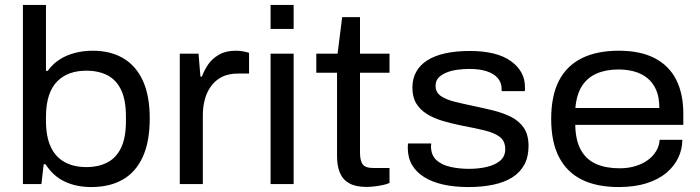

<svg xmlns="http://www.w3.org/2000/svg" viewBox="-20 -744 2830 776"><path d="M349 12Q288.7 12 241.6 -10.1Q194.6 -32.3 164.1 -80.2H156.5L147.4 0H72.6V-724H165.8V-457.5H172.8Q192.8 -485.2 220.4 -503.2Q248.1 -521.1 282.4 -530Q316.6 -539 355.1 -539Q425.9 -539 477.4 -509Q529 -479.1 557.1 -418.5Q585.2 -358 585.2 -265.4Q585.2 -171.4 556.9 -109.6Q528.5 -47.9 475.9 -18Q423.4 12 349 12ZM329 -68.7Q378.4 -68.7 414.3 -87.6Q450.2 -106.4 469.6 -147.2Q489 -187.9 489 -253.7V-272.8Q489 -338.2 470.3 -378.9Q451.5 -419.6 415.7 -439Q379.8 -458.3 328.6 -458.3Q293.6 -458.3 264.1 -448.3Q234.6 -438.2 212.2 -416.1Q189.8 -394 177.8 -358.1Q165.8 -322.1 165.8 -270.8V-255.6Q165.8 -192.7 184.6 -151.5Q203.4 -110.3 240.2 -89.5Q277 -68.7 329 -68.7Z M706.6 0V-527H782.4L790.1 -434.4H796.1Q804.4 -458.1 820.5 -482.3Q836.6 -506.4 864.6 -522.7Q892.5 -539 931.8 -539Q947.4 -539 962 -536.5Q976.5 -533.9 986.6 -530.4V-446.8H943.3Q903.6 -446.8 876.5 -432.9Q849.4 -418.9 832.1 -394.5Q814.9 -370.1 807.4 -340.5Q799.8 -311 799.8 -278.9V0Z M1073.6 -627V-724H1166.8V-627ZM1073.6 0V-527H1166.8V0Z M1461.6 11.5Q1418.1 11.5 1391.9 -3Q1365.6 -17.6 1353.9 -45.4Q1342.2 -73.2 1342.2 -112.9V-450.1H1258.4V-527H1344.4L1362.9 -674.7H1435V-527H1554.3V-450.1H1435V-127.6Q1435 -95.8 1445.4 -80.4Q1455.9 -64.9 1490.3 -64.9H1554.3V-4.5Q1542.3 0.9 1525.9 4.2Q1509.5 7.5 1492.4 9.5Q1475.2 11.5 1461.6 11.5Z M1872.5 12Q1815.9 12 1770.7 1.7Q1725.4 -8.6 1693.7 -28.7Q1661.9 -48.7 1645 -78Q1628.1 -107.3 1628.1 -146.8Q1628.1 -151.3 1628.4 -156Q1628.6 -160.7 1629.1 -164.2H1722.9Q1722.9 -160.8 1722.4 -157.6Q1721.9 -154.4 1721.9 -151.5Q1722.4 -116.8 1743.7 -97.1Q1764.9 -77.5 1800.2 -69.6Q1835.6 -61.6 1875.5 -61.6Q1914.4 -61.6 1947.6 -69.4Q1980.8 -77.2 2001.4 -94.5Q2022 -111.8 2022 -140.8Q2022 -174.6 1999.3 -191.2Q1976.6 -207.9 1937.4 -217.2Q1898.2 -226.6 1847.6 -236.1Q1805.7 -244.5 1769.4 -255.3Q1733.2 -266.1 1705.6 -283.1Q1678 -300.2 1662.4 -325.8Q1646.8 -351.4 1646.8 -390Q1646.8 -425.5 1661.9 -453.2Q1676.9 -480.9 1706.7 -500Q1736.5 -519 1779.8 -528.5Q1823.1 -538 1879.1 -538Q1933.9 -538 1975.4 -527.6Q2016.8 -517.2 2044.6 -497.2Q2072.5 -477.3 2087.1 -451Q2101.6 -424.7 2101.6 -393.5Q2101.6 -388.4 2101.9 -384.3Q2102.1 -380.2 2100.6 -375.8H2007.4V-384.1Q2007.4 -410.1 1992 -428.2Q1976.5 -446.3 1947.6 -455.8Q1918.7 -465.4 1877 -465.4Q1852.1 -465.4 1827.4 -461.9Q1802.8 -458.5 1783.1 -450.2Q1763.5 -441.9 1752 -429.5Q1740.5 -417 1740.5 -397Q1740.5 -370.5 1761.7 -356.1Q1782.8 -341.6 1817.2 -333Q1851.6 -324.4 1892 -316Q1933.1 -307.5 1973.5 -297.5Q2013.9 -287.5 2045.8 -271.5Q2077.6 -255.4 2096.9 -227.6Q2116.2 -199.7 2116.2 -153.6Q2116.2 -109.7 2099.1 -78.3Q2082 -46.9 2050.3 -26.9Q2018.5 -6.9 1973.5 2.5Q1928.4 12 1872.5 12Z M2480.2 12Q2392.7 12 2332.1 -17.7Q2271.5 -47.5 2239.6 -108.5Q2207.7 -169.5 2207.7 -263Q2207.7 -357 2239.1 -417.8Q2270.5 -478.5 2331.6 -508.8Q2392.6 -539 2481 -539Q2568.2 -539 2626.3 -508.8Q2684.3 -478.6 2713 -421.7Q2741.7 -364.8 2741.7 -284.9V-239.3H2305Q2306.1 -176.5 2328 -137.4Q2350 -98.3 2389.8 -81.1Q2429.5 -63.8 2484.1 -63.8Q2519.9 -63.8 2549.2 -73Q2578.5 -82.2 2599.4 -97.8Q2620.3 -113.4 2632.7 -134.6Q2645 -155.8 2646 -178.9H2737.9Q2737.4 -140.3 2721.2 -106.1Q2704.9 -72 2673.1 -45.3Q2641.3 -18.7 2593.1 -3.3Q2545 12 2480.2 12ZM2305.5 -307.6H2644.8Q2644.8 -351.5 2631.8 -381Q2618.7 -410.6 2595.6 -429Q2572.5 -447.4 2542.6 -455.3Q2512.8 -463.2 2478.8 -463.2Q2428.7 -463.2 2390.9 -446.5Q2353.1 -429.8 2331.6 -395.6Q2310.1 -361.3 2305.5 -307.6Z"/></svg>

Font: Archivo SemiBold SemiExpanded
Style: Regular
Weight: 600
Width: 6
Version: Version 2.001